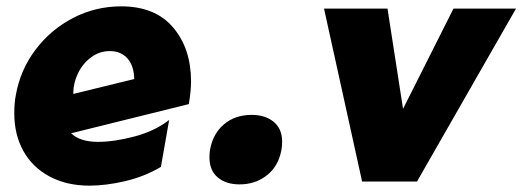

<svg xmlns="http://www.w3.org/2000/svg" viewBox="-20 -568 1646 605"><path d="M289 -121Q232 -121 204 -148L575 -240Q582 -282 582 -311Q582 -415 525.5 -481.5Q469 -548 362 -548Q281 -548 210.5 -511.5Q140 -475 92 -411.5Q44 -348 30 -269Q25 -244 25 -211Q25 -144 53.5 -92.5Q82 -41 136 -12Q190 17 262 17Q313 17 373.5 3Q434 -11 487 -42L513 -190Q468 -155 404 -138Q340 -121 289 -121ZM326 -407Q361 -407 381.5 -384Q402 -361 403 -319L211 -272V-275Q211 -306 225.5 -336.5Q240 -367 266.5 -387Q293 -407 326 -407Z M642 -97Q640 -88 640 -72Q640 -31 666 -9Q692 13 735 13Q785 13 821.5 -16Q858 -45 867 -97Q869 -106 869 -122Q869 -162 842.5 -184Q816 -206 773 -206Q721 -206 686 -176.5Q651 -147 642 -97Z M1606 -541H1409L1250 -225L1201 -541H1001L1121 4H1294Z"/></svg>

Font: Geom Black
Style: Bold Italic
Weight: 900
Italic angle: -10°
Version: Version 1.102